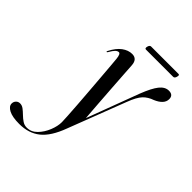

<svg xmlns="http://www.w3.org/2000/svg" viewBox="-356 -658 1022 1022"><g transform="rotate(45 154.5 -147.0)"><path d="M311 -322Q335.5 -385 358.2 -413.5Q381 -442 409.5 -442Q442.5 -442 442.5 -411Q442.5 -391.5 428.2 -376.2Q414 -361 388 -350Q355.5 -339 334.2 -316.8Q313 -294.5 292.5 -240L168 84Q135.5 172 88.5 209.5Q41.5 247 -29 247Q-81 247 -107.8 233Q-134.5 219 -134.5 198.5Q-134.5 185 -125.5 175.5Q-116.5 166 -102.5 166Q-88 166 -75 176Q-62 186 -48.5 199.2Q-35 212.5 -20 222.5Q-5 232.5 13 232.5Q46.5 232.5 71.5 206.8Q96.5 181 110.8 145.2Q125 109.5 125 79.5Q125 68.5 123 35.5Q121 2.5 117.8 -43.2Q114.5 -89 110.5 -139.5Q106.5 -190 102.8 -236.5Q99 -283 96.2 -317.2Q93.5 -351.5 92 -364.5Q88.5 -398.5 76 -398.5Q66.5 -398.5 57 -389.2Q47.5 -380 35 -358Q32 -352.5 29.5 -353Q25.5 -354 28.5 -359.5Q50 -402 77.2 -422Q104.5 -442 133 -442Q171 -442 174 -398.5Q175 -382.5 177.8 -339Q180.5 -295.5 184.5 -239Q188.5 -182.5 192.5 -125.8Q196.5 -69 200 -26ZM162 -525.5Q166 -541 176 -541H381Q387 -541 388.2 -538.2Q389.5 -535.5 387.5 -525.5Q383.5 -510 373 -510H168.5Q158 -510 162 -525.5Z"/></g></svg>

Font: Fraunces 144pt
Style: Italic
Weight: 400
Italic angle: -16°
Version: Version 1.000;[b76b70a41]